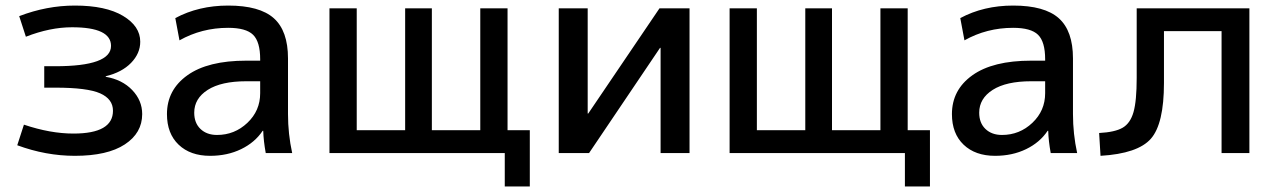

<svg xmlns="http://www.w3.org/2000/svg" viewBox="-20 -550 4582 690"><path d="M360 -274Q419 -264 455 -226.5Q491 -189 491 -140Q491 -72 428.5 -31Q366 10 249 10Q145 10 42 -28L66 -102Q161 -70 244 -70Q386 -70 386 -152Q386 -194 340 -214.5Q294 -235 179 -235H139V-312H179Q379 -312 379 -385Q379 -452 239 -452Q160 -452 73 -418L49 -492Q148 -530 249 -530Q360 -530 422 -493Q484 -456 484 -400Q484 -358 451 -324Q418 -290 360 -276Z M915 -258H865Q775 -258 726.5 -227Q678 -196 678 -145Q678 -108 700.5 -86.5Q723 -65 760 -65Q823 -65 869 -108.5Q915 -152 915 -215ZM580 -140Q580 -227 653.5 -279.5Q727 -332 865 -332H915V-337Q915 -400 889.5 -425Q864 -450 800 -450Q705 -450 625 -405L610 -485Q694 -530 800 -530Q913 -530 964 -484.5Q1015 -439 1015 -340V-140Q1015 -69 1030 0H935Q927 -44 926 -80H924Q896 -38 846.5 -14Q797 10 735 10Q664 10 622 -30Q580 -70 580 -140Z M1262 -82H1436V-520H1532V-82H1706V-520H1804V-82H1884V120H1794V0H1164V-520H1262Z M2092 -520V-142H2094L2350 -520H2458V0H2354V-378H2352L2097 0H1988V-520Z M2700 -82H2874V-520H2970V-82H3144V-520H3242V-82H3322V120H3232V0H2602V-520H2700Z M3736 -258H3686Q3596 -258 3547.5 -227Q3499 -196 3499 -145Q3499 -108 3521.5 -86.5Q3544 -65 3581 -65Q3644 -65 3690 -108.5Q3736 -152 3736 -215ZM3401 -140Q3401 -227 3474.5 -279.5Q3548 -332 3686 -332H3736V-337Q3736 -400 3710.5 -425Q3685 -450 3621 -450Q3526 -450 3446 -405L3431 -485Q3515 -530 3621 -530Q3734 -530 3785 -484.5Q3836 -439 3836 -340V-140Q3836 -69 3851 0H3756Q3748 -44 3747 -80H3745Q3717 -38 3667.5 -14Q3618 10 3556 10Q3485 10 3443 -30Q3401 -70 3401 -140Z M4470 0H4370V-438H4163V-252Q4163 -105 4116 -51.5Q4069 2 3935 10L3930 -72Q3987 -75 4014.5 -91Q4042 -107 4053.5 -147Q4065 -187 4065 -270V-520H4470Z"/></svg>

Font: Mplus 1p Medium
Style: Regular
Weight: 500
Version: Version 1.061